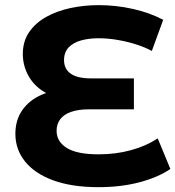

<svg xmlns="http://www.w3.org/2000/svg" viewBox="-20 -732 697 763"><path d="M372.1 11.8Q265.8 11.8 191.9 -15.2Q118.1 -42.2 79.6 -90.2Q41.1 -138.2 41.1 -200.2Q41.1 -255 68.6 -294.3Q96.1 -333.6 144.1 -354.8Q192.1 -376 252.2 -376L257.2 -340.8Q198.9 -340.8 156.9 -365.9Q114.9 -391 92.8 -431.2Q70.7 -471.4 70.7 -517.4Q70.7 -567.6 95.7 -604.2Q120.7 -640.8 163.5 -664.7Q206.4 -688.6 260.4 -700.1Q314.3 -711.6 372.7 -711.6Q441 -711.6 508.3 -696.5Q575.6 -681.4 628.6 -653.2L583.3 -529.4Q556.5 -544.2 520.8 -555.6Q485.1 -567 446.2 -573.5Q407.3 -580 371.3 -580Q333.8 -580 302.7 -571.5Q271.6 -563 253 -543.8Q234.5 -524.5 234.5 -493.1Q234.5 -457.8 261.2 -439.1Q287.8 -420.5 341.7 -420.5H512.1V-297.5H331.8Q292.1 -297.5 263.4 -287.7Q234.8 -277.9 219.8 -258.8Q204.9 -239.6 204.9 -212.3Q204.9 -169.1 245.6 -143.9Q286.2 -118.7 371.9 -118.7Q440 -118.7 500.1 -135.1Q560.2 -151.4 606.8 -182L657.1 -60.5Q607.1 -26.7 533.4 -7.4Q459.7 11.8 372.1 11.8Z"/></svg>

Font: Montserrat Alternates Thin
Style: Regular
Weight: 100
Designer: Julieta Ulanovsky
Foundry: Julieta Ulanovsky
Version: Version 9.000